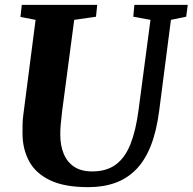

<svg xmlns="http://www.w3.org/2000/svg" viewBox="-20 -763 796 793"><path d="M686 -681 637.5 -306Q626.5 -220.5 602.5 -160.2Q578.5 -100 541.5 -62.5Q504.5 -25 455.2 -7.5Q406 10 344.5 10Q245.5 10 186.2 -18.8Q127 -47.5 100.2 -97.2Q73.5 -147 73 -209.5Q73 -228.5 73.2 -248.8Q73.5 -269 76.5 -290.5L127 -681L64.5 -693L70 -743H381.5L376.5 -694L286.5 -681L236.5 -303Q233 -274.5 230.8 -249Q228.5 -223.5 229 -205.5Q229 -162.5 243 -128.2Q257 -94 286 -74.5Q315 -55 361 -55Q420 -55 458.2 -83.2Q496.5 -111.5 518.8 -167.5Q541 -223.5 552 -307L601.5 -681L530.5 -694L535 -743H755.5L749 -694Z"/></svg>

Font: Merriweather 24pt ExtraBold
Style: Italic
Weight: 800
Italic angle: -7.8°
Version: Version 2.101